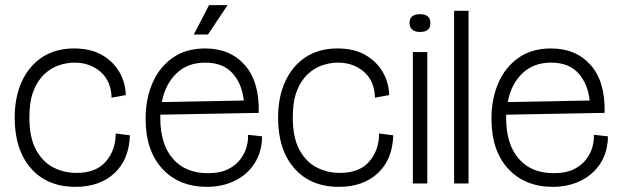

<svg xmlns="http://www.w3.org/2000/svg" viewBox="-20 -712 2404 745"><path d="M273 13Q163 13 100 -59Q37 -131 37 -255Q37 -336 65 -396.5Q93 -457 144.5 -490.5Q196 -524 267 -524Q332 -524 376 -498.5Q420 -473 443.5 -432Q467 -391 468 -343L413 -333Q411 -398 370 -433.5Q329 -469 269 -469Q240 -469 209.5 -459Q179 -449 152.5 -424.5Q126 -400 110 -359.5Q94 -319 94 -257Q94 -177 120.5 -129.5Q147 -82 188.5 -61.5Q230 -41 276 -41Q353 -41 391 -85.5Q429 -130 429 -194L484 -187Q481 -93 424 -40Q367 13 273 13Z M783 13Q675 13 610 -57Q545 -127 545 -252Q545 -328 571.5 -389.5Q598 -451 649.5 -487.5Q701 -524 776 -524Q873 -524 930 -459.5Q987 -395 984 -274L602 -267Q602 -261 602 -253Q602 -153 650.5 -96.5Q699 -40 787 -40Q834 -40 865 -55.5Q896 -71 913.5 -95Q931 -119 937.5 -144.5Q944 -170 942 -189L997 -183Q996 -121 967 -77Q938 -33 890 -10Q842 13 783 13ZM776 -469Q708 -469 664.5 -427Q621 -385 608 -316L926 -322Q919 -387 882 -428Q845 -469 776 -469ZM787 -578H732L791 -692H863Z M1295 13Q1185 13 1122 -59Q1059 -131 1059 -255Q1059 -336 1087 -396.5Q1115 -457 1166.5 -490.5Q1218 -524 1289 -524Q1354 -524 1398 -498.5Q1442 -473 1465.5 -432Q1489 -391 1490 -343L1435 -333Q1433 -398 1392 -433.5Q1351 -469 1291 -469Q1262 -469 1231.5 -459Q1201 -449 1174.5 -424.5Q1148 -400 1132 -359.5Q1116 -319 1116 -257Q1116 -177 1142.5 -129.5Q1169 -82 1210.5 -61.5Q1252 -41 1298 -41Q1375 -41 1413 -85.5Q1451 -130 1451 -194L1506 -187Q1503 -93 1446 -40Q1389 13 1295 13Z M1582 0V-510H1638V0ZM1610 -588Q1589 -588 1579 -597.5Q1569 -607 1569 -623Q1569 -657 1610 -657Q1650 -657 1650 -622Q1650 -588 1610 -588Z M1742 0V-670H1798V0Z M2125 13Q2017 13 1952 -57Q1887 -127 1887 -252Q1887 -328 1913.5 -389.5Q1940 -451 1991.5 -487.5Q2043 -524 2118 -524Q2215 -524 2272 -459.5Q2329 -395 2326 -274L1944 -267Q1944 -261 1944 -253Q1944 -153 1992.5 -96.5Q2041 -40 2129 -40Q2176 -40 2207 -55.5Q2238 -71 2255.5 -95Q2273 -119 2279.5 -144.5Q2286 -170 2284 -189L2339 -183Q2338 -121 2309 -77Q2280 -33 2232 -10Q2184 13 2125 13ZM2118 -469Q2050 -469 2006.5 -427Q1963 -385 1950 -316L2268 -322Q2261 -387 2224 -428Q2187 -469 2118 -469Z"/></svg>

Font: Bricolage Grotesque 48pt ExtraLight
Style: Regular
Weight: 200
Designer: Mathieu Triay
Foundry: Atelier Triay
Version: Version 1.000; ttfautohint (v1.8.4.7-5d5b);gftools[0.9.32]